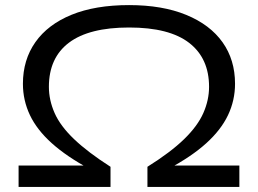

<svg xmlns="http://www.w3.org/2000/svg" viewBox="-20 -734 1013 754"><path d="M53 0V-84H333V-70Q242 -119 183.5 -171.5Q125 -224 97.5 -282Q70 -340 70 -405Q70 -499 119 -568.5Q168 -638 261 -676Q354 -714 487 -714Q618 -714 711.5 -675.5Q805 -637 854 -568Q903 -499 903 -405Q903 -340 875.5 -282Q848 -224 790 -171.5Q732 -119 640 -70V-84H920V0H559V-79Q650 -136 703 -187.5Q756 -239 778.5 -290Q801 -341 801 -393Q801 -505 723 -565.5Q645 -626 487 -626Q330 -626 251 -566.5Q172 -507 172 -393Q172 -341 194.5 -290Q217 -239 271 -187.5Q325 -136 414 -79V0Z"/></svg>

Font: Nunito Sans 7pt Expanded
Style: Regular
Weight: 400
Width: 7
Designer: Vernon Adams
Foundry: Vernon Adams
Version: Version 3.101;gftools[0.9.27]